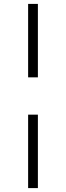

<svg xmlns="http://www.w3.org/2000/svg" viewBox="-20 -818 338 983"><path d="M174 -422H124V-798H174ZM174 145H124V-231H174Z"/></svg>

Font: IBM Plex Sans JP Light
Style: Regular
Weight: 300
Designer: Mike Abbink; Paul van der Laan; Pieter van Rosmalen; Wujin Sim; Yejin Wi; Jinhee Kim; Boomi Park; Yona Kim; Kichan Ma
Foundry: Sandoll Inc.
Version: Version 1.002